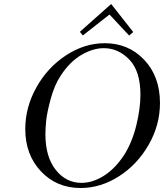

<svg xmlns="http://www.w3.org/2000/svg" viewBox="-20 -922 823 964"><path d="M106.9 -273.9Q106.9 -383.8 163.1 -483.9Q219.2 -584 312 -644.5Q404.8 -705.1 505.9 -705.1Q625 -705.1 704.1 -621.6Q783.2 -538.1 783.2 -404.8Q783.2 -293.9 726.1 -194.6Q668.9 -95.2 576.9 -36.6Q484.9 22 384.8 22Q264.6 22 185.8 -61.5Q106.9 -145 106.9 -273.9ZM208 -248Q208 -135.3 259.5 -69.6Q311 -3.9 389.2 -3.9Q444.3 -3.9 500.2 -38.6Q556.2 -73.2 602.1 -142.1Q643.1 -206.1 664.1 -291.5Q685.1 -377 685.1 -445.8Q685.1 -564.9 629.6 -622.6Q574.2 -680.2 501 -680.2Q447.8 -680.2 389.9 -647Q332 -613.8 285.2 -543Q252.9 -494.1 234.4 -425Q215.8 -356 211.9 -316.4Q208 -276.9 208 -248ZM380.9 -762.2 538.1 -901.9 648.9 -761.2 628.9 -744.1H627.9L529.8 -849.1L396 -744.1Z"/></svg>

Font: CMU Serif Extra
Style: RomanSlanted
Weight: 500
Italic angle: -9.46001°
Version: Version 0.7.0